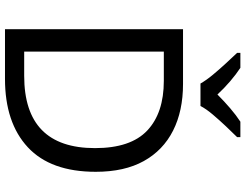

<svg xmlns="http://www.w3.org/2000/svg" viewBox="-127 -857 984 770"><g transform="rotate(90 365.0 -472.0)"><path d="M669 -364Q669 -183 570.5 -91.5Q472 0 296 0H97V-714H317Q425 -714 504 -674Q583 -634 626 -556.5Q669 -479 669 -364ZM574 -361Q574 -504 503.5 -570.5Q433 -637 304 -637H187V-77H284Q574 -77 574 -361ZM315 -784Q302 -807 280 -833.5Q258 -860 234 -886Q210 -912 192 -931V-944H252Q278 -927 306 -903Q334 -879 359 -852Q386 -879 414 -903Q442 -927 468 -944H530V-931Q511 -912 486.5 -886Q462 -860 439.5 -833.5Q417 -807 405 -784Z"/></g></svg>

Font: Noto Sans Nushu
Style: Regular
Weight: 400
Designer: Lisa Huang
Foundry: Lisa Huang
Version: Version 1.003; ttfautohint (v1.8.4.7-5d5b)